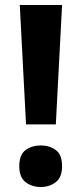

<svg xmlns="http://www.w3.org/2000/svg" viewBox="-20 -734 326 767"><path d="M203 -237H84L59 -714H228ZM57 -70Q57 -115.8 82 -134.4Q107.1 -153 143.2 -153Q178 -153 203 -134.5Q228 -116 228 -70.4Q228 -26 203 -6.5Q178 13 143.2 13Q107.1 13 82 -6.5Q57 -26.1 57 -70Z"/></svg>

Font: Noto Sans New Tai Lue
Style: Regular
Weight: 400
Designer: Monotype Design Team
Foundry: Monotype Imaging Inc.
Version: Version 2.003